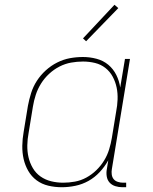

<svg xmlns="http://www.w3.org/2000/svg" viewBox="-20 -777 640 805"><path d="M239 8Q210 8 182.5 1.5Q155 -5 133.5 -21Q112 -37 98.5 -60.5Q85 -84 79 -110.5Q73 -137 73.5 -166Q74 -195 79 -223L97 -333Q102 -360 110.5 -387Q119 -414 134.5 -438Q150 -462 172 -482Q194 -502 220 -515Q246 -528 273 -533Q300 -538 328 -538Q357 -538 385 -530.5Q413 -523 434 -505.5Q455 -488 467.5 -463Q480 -438 484 -410L504 -530H525L449 -68Q447 -57 448.5 -45.5Q450 -34 456.5 -26Q463 -18 474 -14.5Q485 -11 496 -11H509V8H493Q478 8 463.5 3.5Q449 -1 439.5 -11.5Q430 -22 427.5 -37.5Q425 -53 428 -68L434 -105Q419 -78 398 -55.5Q377 -33 351 -18.5Q325 -4 296 2Q267 8 239 8ZM245 -11Q269 -11 294 -15.5Q319 -20 342 -32.5Q365 -45 384 -63.5Q403 -82 416.5 -104Q430 -126 437.5 -150.5Q445 -175 449 -199L467 -309Q472 -334 473 -360Q474 -386 469 -410Q464 -434 452.5 -455.5Q441 -477 422 -492Q403 -507 378.5 -513Q354 -519 328 -519Q303 -519 278 -514.5Q253 -510 229.5 -498Q206 -486 186 -467.5Q166 -449 152 -426.5Q138 -404 130 -379.5Q122 -355 118 -330L100 -220Q95 -194 94.5 -168Q94 -142 99.5 -118Q105 -94 117.5 -72.5Q130 -51 150 -37Q170 -23 194.5 -17Q219 -11 245 -11ZM341 -604 328 -616 460 -757 476 -743Z"/></svg>

Font: Iosevka Slab Thin Extended
Style: Italic
Weight: 100
Width: 7
Italic angle: -9°
Monospace: yes
Designer: Belleve Invis
Foundry: Belleve Invis
Version: Version 11.1.0; ttfautohint (v1.8.3)